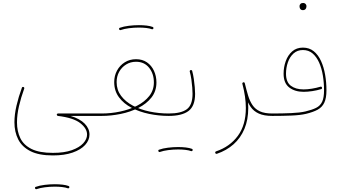

<svg xmlns="http://www.w3.org/2000/svg" viewBox="-20 -810 2342 1319"><path d="M79.1 30.3Q79.1 96.2 105 147.5Q130.9 198.7 188.7 228.3Q246.6 257.8 343.3 257.8Q422.4 257.8 478.5 238.3Q534.7 218.8 564.7 186Q594.7 153.3 594.7 114.3Q594.7 73.2 562 39.6Q529.3 5.9 464.4 -13.7H678.7Q682.6 -13.7 684.8 -16.1Q687 -18.6 687 -22Q687 -25.9 684.8 -28.1Q682.6 -30.3 678.7 -30.3H378.4Q375 -30.3 372.3 -27.8Q369.6 -25.4 370.1 -21.5Q370.6 -18.6 372.6 -16.4Q374.5 -14.2 377.4 -13.7Q483.9 -1 531 35.6Q578.1 72.3 578.1 114.3Q578.1 145.5 551.8 174.3Q525.4 203.1 473.4 221.7Q421.4 240.2 343.3 240.2Q250.5 240.2 196.5 213.4Q142.6 186.5 119.6 139.2Q96.7 91.8 96.7 30.3Q96.7 -21.5 110.4 -80.6Q124 -139.6 146.5 -201.7Q147.5 -205.1 146 -208.3Q144.5 -211.4 141.1 -212.4Q137.7 -213.4 134.5 -212.2Q131.3 -210.9 130.4 -207.5Q107.4 -145 93.3 -84.2Q79.1 -23.4 79.1 30.3ZM220.7 484.4Q221.7 486.8 224.9 488.8Q228 490.7 231.4 489.3Q254.4 481 288.6 476.6Q322.8 472.2 356.9 472.2Q359.4 472.2 361.1 470.9Q362.8 469.7 364 467.8Q365.2 465.8 365.2 463.9Q365.2 460.4 362.8 458Q360.4 455.6 356.9 455.6Q322.3 455.6 286.6 460Q251 464.4 225.6 473.6Q222.2 474.1 220.9 477.5Q219.7 481 220.7 484.4ZM348.6 463.9Q348.6 467.3 351.1 469.7Q353.5 472.2 356.9 472.2Q384.3 472.2 408 475.1Q431.6 478 445.3 483.4Q447.8 484.4 450 483.9Q452.1 483.4 453.9 481.7Q455.6 480 456.1 478.5Q457.5 475.1 455.8 471.9Q454.1 468.8 451.2 467.8Q434.6 461.4 409.7 458.5Q384.8 455.6 356.9 455.6Q353.5 455.6 351.1 458Q348.6 460.4 348.6 463.9Z M670.4 -22Q670.4 -18.6 672.9 -16.1Q675.3 -13.7 678.7 -13.7Q742.2 -13.7 808.3 -27.1Q874.5 -40.5 930.4 -68.6Q986.3 -96.7 1020.5 -140.1Q1054.7 -183.6 1054.7 -243.7Q1054.7 -287.1 1037.8 -323.5Q1021 -359.9 989.7 -381.6Q958.5 -403.3 914.6 -403.3Q871.1 -403.3 837.2 -382.1Q803.2 -360.8 783.9 -325.2Q764.6 -289.6 764.6 -246.1Q764.6 -185.5 797.4 -141.6Q830.1 -97.7 884.5 -69.3Q939 -41 1005.4 -27.3Q1071.8 -13.7 1139.2 -13.7H1139.6Q1143.6 -13.7 1145.8 -16.1Q1147.9 -18.6 1147.9 -22Q1147.9 -25.9 1145.8 -28.1Q1143.6 -30.3 1139.6 -30.3H1139.2Q1071.8 -30.3 1007.8 -43.7Q943.8 -57.1 892.8 -84.2Q841.8 -111.3 811.5 -151.9Q781.2 -192.4 781.2 -246.1Q781.2 -285.2 798.6 -316.7Q815.9 -348.1 846.2 -366.9Q876.5 -385.7 914.6 -385.7Q971.2 -385.7 1004.2 -344.7Q1037.1 -303.7 1037.1 -243.7Q1037.1 -190.4 1005.4 -150.4Q973.6 -110.4 921.4 -83.7Q869.1 -57.1 805.7 -43.7Q742.2 -30.3 678.7 -30.3Q675.3 -30.3 672.9 -28.1Q670.4 -25.9 670.4 -22ZM798.3 -608.4Q799.3 -606 802.5 -604Q805.7 -602.1 809.1 -603.5Q832 -611.8 866.2 -616.2Q900.4 -620.6 934.6 -620.6Q937 -620.6 938.7 -621.8Q940.4 -623 941.7 -625Q942.9 -627 942.9 -628.9Q942.9 -632.3 940.4 -634.8Q938 -637.2 934.6 -637.2Q899.9 -637.2 864.3 -632.8Q828.6 -628.4 803.2 -619.1Q799.8 -618.7 798.6 -615.2Q797.4 -611.8 798.3 -608.4ZM926.3 -628.9Q926.3 -625.5 928.7 -623Q931.2 -620.6 934.6 -620.6Q961.9 -620.6 985.6 -617.7Q1009.3 -614.7 1022.9 -609.4Q1025.4 -608.4 1027.6 -608.9Q1029.8 -609.4 1031.5 -611.1Q1033.2 -612.8 1033.7 -614.3Q1035.2 -617.7 1033.4 -620.8Q1031.7 -624 1028.8 -625Q1012.2 -631.3 987.3 -634.3Q962.4 -637.2 934.6 -637.2Q931.2 -637.2 928.7 -634.8Q926.3 -632.3 926.3 -628.9Z M1131.3 -22Q1131.3 -18.6 1133.8 -16.1Q1136.2 -13.7 1139.6 -13.7Q1230 -13.7 1275.1 -47.6Q1320.3 -81.5 1320.3 -165.5Q1320.3 -183.1 1318.1 -210.4Q1315.9 -237.8 1311.5 -267.8Q1307.1 -297.9 1300.3 -322.8Q1299.3 -326.2 1296.1 -327.9Q1293 -329.6 1289.6 -328.6Q1286.1 -327.6 1284.4 -324.5Q1282.7 -321.3 1283.7 -317.9Q1290.5 -293.5 1294.7 -264.2Q1298.8 -234.9 1300.8 -208.3Q1302.7 -181.6 1302.7 -165.5Q1302.7 -87.9 1262.7 -59.1Q1222.7 -30.3 1139.6 -30.3Q1136.2 -30.3 1133.8 -28.1Q1131.3 -25.9 1131.3 -22ZM1067.9 229Q1068.8 231.4 1072 233.4Q1075.2 235.4 1078.6 233.9Q1101.6 225.6 1135.7 221.2Q1169.9 216.8 1204.1 216.8Q1206.5 216.8 1208.3 215.6Q1210 214.4 1211.2 212.4Q1212.4 210.4 1212.4 208.5Q1212.4 205.1 1210 202.6Q1207.5 200.2 1204.1 200.2Q1169.4 200.2 1133.8 204.6Q1098.1 209 1072.8 218.3Q1069.3 218.8 1068.1 222.2Q1066.9 225.6 1067.9 229ZM1195.8 208.5Q1195.8 211.9 1198.2 214.4Q1200.7 216.8 1204.1 216.8Q1231.4 216.8 1255.1 219.7Q1278.8 222.7 1292.5 228Q1294.9 229 1297.1 228.5Q1299.3 228 1301 226.3Q1302.7 224.6 1303.2 223.1Q1304.7 219.7 1303 216.6Q1301.3 213.4 1298.3 212.4Q1281.7 206.1 1256.8 203.1Q1231.9 200.2 1204.1 200.2Q1200.7 200.2 1198.2 202.6Q1195.8 205.1 1195.8 208.5Z M1650.4 -244.1Q1647.5 -243.2 1645.8 -240.7Q1644 -238.3 1645 -234.4Q1668.9 -144 1668.9 -68.4Q1668.9 48.8 1613.8 123.5Q1558.6 198.2 1463.9 230Q1460.9 231 1459.2 234.1Q1457.5 237.3 1459 241.2Q1460 244.1 1463.1 245.8Q1466.3 247.6 1469.7 246.6Q1536.1 224.1 1584.5 181.2Q1632.8 138.2 1659.2 75.4Q1685.5 12.7 1685.5 -68.4Q1685.5 -146.5 1661.6 -238.3Q1661.1 -240.7 1659.4 -242.2Q1657.7 -243.7 1655.5 -244.4Q1653.3 -245.1 1650.4 -244.1ZM1645 -234.4Q1656.7 -186 1669.2 -145.5Q1681.6 -105 1702.1 -75.4Q1722.7 -45.9 1758.1 -29.8Q1793.5 -13.7 1850.6 -13.7H1851.1Q1855 -13.7 1857.2 -16.1Q1859.4 -18.6 1859.4 -22Q1859.4 -25.9 1857.2 -28.1Q1855 -30.3 1851.1 -30.3H1850.6Q1798.3 -30.3 1766.1 -44.9Q1733.9 -59.6 1715.1 -87.2Q1696.3 -114.7 1684.6 -153.1Q1672.9 -191.4 1661.6 -238.3Q1661.1 -241.7 1658 -243.7Q1654.8 -245.6 1651.4 -244.6Q1649.4 -244.1 1647.7 -242.4Q1646 -240.7 1645.3 -238.8Q1644.5 -236.8 1645 -234.4Z M1842.8 -22Q1842.8 -18.6 1845.2 -16.1Q1847.7 -13.7 1851.1 -13.7Q1920.9 -13.7 1981.7 -16.1Q2042.5 -18.6 2082 -27.8Q2131.3 -39.6 2162.4 -56.6Q2193.4 -73.7 2208 -105Q2222.7 -136.2 2222.7 -189.9Q2222.7 -244.1 2213.6 -296.4Q2204.6 -348.6 2185.5 -390.6Q2166.5 -432.6 2135.7 -457.8Q2105 -482.9 2061 -482.9Q2016.6 -482.9 1987.1 -456.8Q1957.5 -430.7 1942.9 -389.6Q1928.2 -348.6 1928.2 -303.7Q1928.2 -238.8 1967 -209Q2005.9 -179.2 2065.4 -179.2Q2093.3 -179.2 2125.7 -184.1Q2158.2 -189 2186.5 -197.8Q2190.4 -198.7 2191.7 -202.1Q2192.9 -205.6 2191.9 -208.5Q2191.4 -211.4 2188.5 -213.6Q2185.5 -215.8 2181.6 -214.4Q2154.3 -206.1 2122.8 -200.9Q2091.3 -195.8 2065.4 -195.8Q2011.2 -195.8 1978 -220.9Q1944.8 -246.1 1944.8 -303.7Q1944.8 -344.7 1957.8 -382.1Q1970.7 -419.4 1996.6 -442.9Q2022.5 -466.3 2061 -466.3Q2100.1 -466.3 2127.4 -442.9Q2154.8 -419.4 2172.4 -379.9Q2189.9 -340.3 2198 -291Q2206.1 -241.7 2206.1 -189.9Q2206.1 -138.7 2193.1 -111.1Q2180.2 -83.5 2152.1 -69.3Q2124 -55.2 2078.1 -44.4Q2040.5 -35.6 1980.7 -33Q1920.9 -30.3 1851.1 -30.3Q1847.7 -30.3 1845.2 -28.1Q1842.8 -25.9 1842.8 -22ZM2037.6 -768.1Q2037.6 -761.7 2039.1 -756.3Q2041 -750 2046.1 -745.1Q2051.3 -740.2 2060.5 -740.2Q2070.3 -740.2 2075.7 -744.6Q2081.1 -749 2083.3 -755.1Q2085.4 -761.2 2085.4 -767.1Q2085.4 -773.9 2081.5 -779.8Q2078.6 -784.2 2073.7 -786.9Q2068.8 -789.6 2062 -789.6Q2049.8 -789.6 2043.7 -782.7Q2037.6 -775.9 2037.6 -768.1Z"/></svg>

Font: Mikhak VF
Style: Regular
Weight: 100
Designer: Amin Abedi
Version: Version 3.001